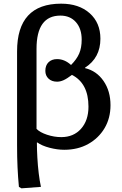

<svg xmlns="http://www.w3.org/2000/svg" viewBox="-20 -802 665 1046"><path d="M97 224 83 216Q78 162 75.5 109Q73 56 73 -11V-522Q73 -782 313 -782Q410 -782 468.5 -730Q527 -678 527 -591Q527 -487 443 -433V-431Q506 -416 544 -361Q582 -306 582 -229Q582 -158 549.5 -103.5Q517 -49 460.5 -17.5Q404 14 330 14Q292 14 250 3Q208 -8 183 -26H181Q181 13 183.5 57Q186 101 191 142.5Q196 184 203 216ZM314 -55Q381 -55 421.5 -100.5Q462 -146 462 -221Q462 -348 372 -394Q344 -373 326 -365Q308 -357 291 -357Q262 -357 244.5 -373.5Q227 -390 227 -416Q227 -446 244.5 -463Q262 -480 291 -480Q332 -480 367 -448Q398 -479 411.5 -510.5Q425 -542 425 -586Q425 -646 393.5 -681.5Q362 -717 309 -717Q179 -717 179 -536V-100Q197 -81 236 -68Q275 -55 314 -55Z"/></svg>

Font: Literata 12pt Medium
Style: Regular
Weight: 500
Designer: Latin by Veronika Burian and Jose Scaglione. Greek by Irene Vlachou. Cyrillic by Vera Evstafieva.
Foundry: TypeTogether
Version: Version 3.002